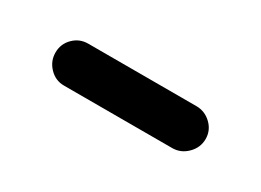

<svg xmlns="http://www.w3.org/2000/svg" viewBox="-21 -800 447 329"><g transform="rotate(30 202.5 -635.5)"><path d="M309 -594H95Q78 -594 66 -606.5Q54 -619 54 -636Q54 -653 66 -665Q78 -677 95 -677H309Q326 -677 338.5 -665Q351 -653 351 -636Q351 -619 338.5 -606.5Q326 -594 309 -594Z"/></g></svg>

Font: Kiwi Maru Medium
Style: Regular
Weight: 500
Designer: Hiroki-Chan
Version: Version 1.100